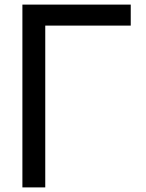

<svg xmlns="http://www.w3.org/2000/svg" viewBox="-20 -820 640 840"><path d="M78 0V-800H552V-708H105L178 -781V0Z"/></svg>

Font: Victor Mono Thin
Style: Regular
Weight: 100
Monospace: yes
Designer: Rune Bjørnerås
Version: Version 1.561;gftools[0.9.30]